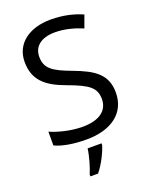

<svg xmlns="http://www.w3.org/2000/svg" viewBox="-171 -815 890 1127"><g transform="rotate(-20 274.5 -251.5)"><path d="M502 -191C502 -303 433 -350 307 -397C191 -440 151 -469 151 -541C151 -603 197 -645 286 -645C348 -645 407 -628 457 -607L485 -684C431 -708 366 -724 288 -724C153 -724 60 -655 60 -542C60 -431 122 -374 244 -330C373 -283 412 -253 412 -183C412 -112 357 -68 251 -68C175 -68 99 -89 51 -110V-24C96 -2 167 10 247 10C403 10 502 -64 502 -191ZM321 70V61H234C229 104 208 176 193 209V221H241C277 178 312 106 321 70Z"/></g></svg>

Font: Noto Sans Arabic UI
Style: Regular
Weight: 400
Designer: Monotype Design Team, Nadine Chahine and Nizar Qandah
Foundry: Monotype Imaging Inc.
Version: Version 2.010